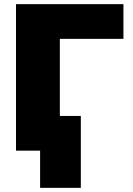

<svg xmlns="http://www.w3.org/2000/svg" viewBox="-20 -725 640 924"><path d="M268 -538V-167H369V179H173V0H57V-705H574V-538Z"/></svg>

Font: Nunito Sans Heavy
Style: Regular
Weight: 400
Designer: Vernon Adams
Foundry: Vernon Adams
Version: Version 2.500